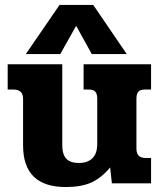

<svg xmlns="http://www.w3.org/2000/svg" viewBox="-20 -739 640 774"><path d="M220 -719H356L491 -521H350L287 -635L223 -521H84ZM73 -153V-341Q73 -378 34 -378H11V-480H231V-154Q231 -116 247.5 -99Q264 -82 298 -82Q333 -82 352.5 -101Q372 -120 372 -159V-341Q372 -360 364.5 -369Q357 -378 338 -378H317V-480H589V-378H564Q545 -378 537.5 -369Q530 -360 530 -341V-140Q530 -121 539 -111.5Q548 -102 569 -102H589V0H431L424 -64Q388 -21 347.5 -3Q307 15 245 15Q73 15 73 -153Z"/></svg>

Font: Pridi SemiBold
Style: Regular
Weight: 600
Designer: Katatrad Team
Foundry: CadsonDemak
Version: Version 1.001